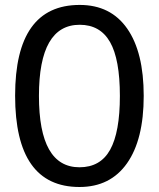

<svg xmlns="http://www.w3.org/2000/svg" viewBox="-20 -745 640 775"><path d="M300.8 9.8Q41 9.8 41 -358.9Q41 -725.1 301.8 -725.1Q426.8 -725.1 493.4 -629.6Q560.1 -534.2 560.1 -357.9Q560.1 -181.6 492.7 -85.9Q425.3 9.8 300.8 9.8ZM300.8 -69.8Q385.3 -69.8 424.6 -140.6Q463.9 -211.4 463.9 -357.9Q463.9 -505.9 424.1 -575.4Q384.3 -645 301.8 -645Q137.2 -645 137.2 -357.9Q137.2 -69.8 300.8 -69.8Z"/></svg>

Font: Apple Sans Adjectives
Style: Regular
Weight: 400
Monospace: yes
Foundry: Apple Sans Adjectives
Version: Version 0.01